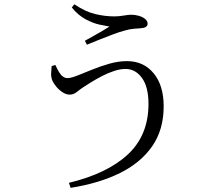

<svg xmlns="http://www.w3.org/2000/svg" viewBox="-20 -828 1040 911"><path d="M307 39.5Q489.5 -4.6 587 -95.6Q684.5 -186.7 684.5 -334.7Q684.5 -415.6 653.6 -458.2Q622.6 -500.9 575.6 -500.9Q550.6 -500.9 521.5 -491.3Q492.4 -481.7 464.3 -467.2Q436.2 -452.6 412.5 -437.9Q388.7 -423.2 374.5 -413.7Q358.3 -403 343.7 -391Q329.1 -379 310.2 -379Q294.3 -379 277.5 -389.8Q260.8 -400.5 247.7 -416.1Q234.7 -431.6 228.7 -444.9Q222.1 -461.4 222.5 -477.6Q222.9 -493.8 225 -514.4L242.9 -519.6Q251.6 -499.9 260.3 -485.7Q268.9 -471.5 279 -464.4Q289.1 -457.4 300.1 -457.4Q316.6 -457.4 347.3 -469.5Q378.1 -481.7 417.3 -497.7Q456.6 -513.7 499.5 -525.9Q542.5 -538 582.5 -538Q661.4 -538 709 -480.3Q756.6 -422.6 756.6 -323.4Q756.6 -212.9 702.4 -134.5Q648.1 -56 549.2 -7Q450.3 41.9 315.1 63.3ZM382.9 -634.6Q404.5 -646.6 425.8 -658.5Q447 -670.3 466.2 -681.7Q485.5 -693 499.5 -702Q483.1 -704.6 452.7 -711.1Q422.3 -717.5 387 -736.1Q351.7 -754.7 320.7 -792.4L332.6 -807.7Q385.7 -771.9 432.5 -761.1Q479.3 -750.2 522.4 -750.2Q544.1 -750.2 566.9 -754.2Q589.7 -758.1 602.1 -758.1Q620.6 -758.1 638.3 -753.1Q655.9 -748.1 668.2 -738.4Q680.4 -728.7 680.4 -715.2Q680.4 -705.5 671.6 -700.1Q662.8 -694.7 646.5 -693.9Q634.6 -693.1 615 -691.5Q595.5 -689.9 574.3 -683.7Q549.2 -677.4 515.9 -664.8Q482.6 -652.2 449.9 -639.2Q417.1 -626.3 392.3 -615.9Z"/></svg>

Font: Noto Serif SC ExtraLight
Style: Regular
Weight: 200
Designer: Ryoko NISHIZUKA 西塚涼子 (kana & ideographs); Frank Grießhammer (Latin, Greek & Cyrillic); Wenlong ZHANG 张文龙 (bopomofo); San
Foundry: Adobe
Version: Version 2.002-H1;hotconv 1.1.0;makeotfexe 2.6.0